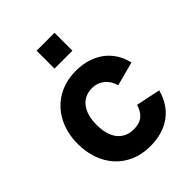

<svg xmlns="http://www.w3.org/2000/svg" viewBox="-224 -898 1031 1031"><g transform="rotate(-45 291.5 -382.5)"><path d="M238 -780H374V-644H238ZM308 15Q245 15 195.2 -6.8Q145.5 -28.5 111 -66.8Q76.5 -105 58.2 -157.2Q40 -209.5 40 -270Q40 -331.5 59 -383.8Q78 -436 113.2 -474Q148.5 -512 198.2 -533.5Q248 -555 310 -555Q357.5 -555 398 -542.5Q438.5 -530 470 -506.8Q501.5 -483.5 522.8 -450Q544 -416.5 553 -375L417 -339Q405 -381 375.2 -404.5Q345.5 -428 308 -428Q276 -428 252.5 -416Q229 -404 213.8 -382.8Q198.5 -361.5 191.2 -332.8Q184 -304 184 -270Q184 -235 191.8 -205.8Q199.5 -176.5 215.2 -155.8Q231 -135 254.2 -123.5Q277.5 -112 308 -112Q331 -112 348 -117.2Q365 -122.5 377.8 -133Q390.5 -143.5 399.2 -158.5Q408 -173.5 414 -193L553 -164Q529.5 -77 466 -31Q402.5 15 308 15Z"/></g></svg>

Font: Vela Sans ExtBd
Style: Regular
Weight: 800
Designer: Principal design: Mikhail Sharanda - project Manrope.
Design modification: Ravid Balaliev
Foundry: Mikhail Sharanda
Version: Version 1.001